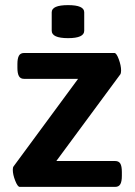

<svg xmlns="http://www.w3.org/2000/svg" viewBox="-20 -730 529 750"><path d="M30 -67Q30 -76 33 -80L285 -422H74Q60 -422 54 -432.5Q48 -443 48 -465V-480Q48 -502 54 -512.5Q60 -523 74 -523H427Q435 -523 444 -498.5Q453 -474 453 -455Q453 -447 451 -441L200 -101H430Q444 -101 450 -91Q456 -81 456 -58V-43Q456 -21 450 -10.5Q444 0 430 0H57Q49 0 39.5 -24Q30 -48 30 -67ZM182 -610V-682Q182 -710 246 -710Q309 -710 309 -682V-610Q309 -581 246 -581Q182 -581 182 -610Z"/></svg>

Font: Asap-SemiBold
Style: Regular
Weight: 600
Designer: Pablo Cosgaya
Foundry: Omnibus-Type
Version: Version 2.000; ttfautohint (v1.8)